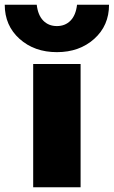

<svg xmlns="http://www.w3.org/2000/svg" viewBox="-57 -790 480 810"><path d="M-37 -770H98Q103 -726 125.5 -703Q148 -680 183 -680Q218 -680 240.5 -703Q263 -726 268 -770H403Q403 -682 340.5 -626Q278 -570 183 -570Q88 -570 25.5 -626Q-37 -682 -37 -770ZM83 0V-520H283V0Z"/></svg>

Font: Mplus 1p Black
Style: Regular
Weight: 900
Version: Version 1.061